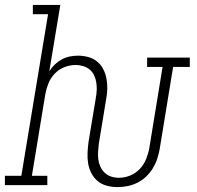

<svg xmlns="http://www.w3.org/2000/svg" viewBox="-35 -755 805 783"><path d="M444 8Q422 8 401 2.5Q380 -3 364 -16Q348 -29 338 -48Q328 -67 324.5 -88Q321 -109 322 -131Q323 -153 326 -176L356 -357Q359 -373 359.5 -389Q360 -405 357.5 -420Q355 -435 348.5 -448.5Q342 -462 330.5 -471.5Q319 -481 304 -485.5Q289 -490 274 -490Q251 -490 228.5 -481.5Q206 -473 189 -455.5Q172 -438 163 -416Q154 -394 150 -372L95 -38H158V0H-15V-38H52L161 -697H99V-735H211L166 -464Q175 -479 188 -491.5Q201 -504 216.5 -512.5Q232 -521 249 -524.5Q266 -528 283 -528Q304 -528 324.5 -522.5Q345 -517 360.5 -504.5Q376 -492 385.5 -474Q395 -456 399 -435.5Q403 -415 402.5 -393.5Q402 -372 398 -351L368 -169Q366 -153 365 -136.5Q364 -120 366 -104.5Q368 -89 374.5 -75Q381 -61 392 -50.5Q403 -40 418 -35Q433 -30 450 -30Q450 -30 450 -30Q450 -30 450 -30Q473 -30 495.5 -39Q518 -48 535 -66Q552 -84 561 -106.5Q570 -129 574 -152L628 -482H565V-520H739V-482H671L616 -146Q612 -125 605.5 -105.5Q599 -86 587.5 -67.5Q576 -49 560 -34Q544 -19 524.5 -9.5Q505 0 484.5 4Q464 8 444 8Z"/></svg>

Font: Iosevka Etoile XLtObl
Style: Regular
Weight: 200
Italic angle: -9°
Designer: Belleve Invis
Foundry: Belleve Invis
Version: Version 15.5.2; ttfautohint (v1.8.4)